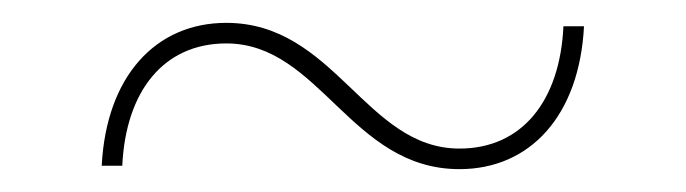

<svg xmlns="http://www.w3.org/2000/svg" viewBox="-20 -434 600 168"><path d="M382 -286C444 -286 487 -333 491 -411H473C470 -346 437 -304 382 -304C300 -304 273 -414 178 -414C116 -414 73 -367 69 -289H87C90 -354 123 -396 178 -396C260 -396 287 -286 382 -286Z"/></svg>

Font: Montserrat-Alt1 Thin
Style: Regular
Weight: 100
Designer: Differentunic
Foundry: Differentunic
Version: Version 7.222